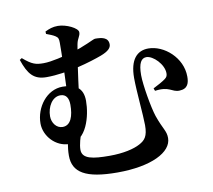

<svg xmlns="http://www.w3.org/2000/svg" viewBox="-90 -903 1180 1066"><g transform="rotate(-10 500.0 -370.5)"><path d="M74.3 -658.7 61.9 -650.6C89.9 -567.3 120.5 -530.6 192.1 -530.6C310.6 -530.6 449.2 -573.6 508.2 -595.5C553.1 -612.4 568.4 -629.9 568.4 -649.3C568.4 -690.2 528.7 -694.1 493.5 -694.1C483.7 -694.1 423.8 -659.8 349.8 -640.3C308.4 -629.1 235.7 -609.8 189.5 -609.8C146.2 -609.8 124.5 -615.2 74.3 -658.7ZM230.5 -767.4C249.6 -760.3 267.8 -753.4 280.3 -745.2C294.7 -735.7 297.2 -727.7 297.2 -706.2C297.5 -649.8 293.8 -530.7 289.2 -431.9L352.6 -408.4C364.5 -506.3 382.2 -628.1 392.6 -681.3C399.1 -714.9 413.9 -721.7 413.9 -745.1C413.9 -768.5 349 -800 302.4 -800C272.8 -800 253.4 -792.4 229.7 -781.1C229.7 -780.1 230.5 -768.8 230.5 -767.4ZM384.7 -363.4C384.7 -437.1 340.5 -463.1 269.7 -463.1C179.7 -463.1 113.7 -373.8 113.7 -282.8C113.7 -211.7 175.7 -143.2 252 -143.2C349.5 -143.2 384.7 -278.7 384.7 -363.4ZM295.4 -357.2C295.4 -294 278.5 -242.7 232.1 -242.7C196.7 -242.7 172.9 -276.5 172.9 -312.6C172.9 -366.5 203.1 -418.1 249.1 -418.1C281.2 -418.1 295.4 -394.5 295.4 -357.2ZM333.7 -210.8 255.6 -210.6C249.5 -171.3 238 -129.9 238 -79.6C238 15.3 308.7 59.1 488.4 59.1C678.9 59.1 797.4 -0.5 797.4 -80.9C797.4 -121.9 778 -133.6 750.3 -213.2C733.2 -264.2 710.5 -396.3 710.5 -450.2C710.5 -518.6 727.8 -543.7 756.2 -544C794.4 -543.7 851.1 -486.9 851.1 -436.7C851.1 -423 847.6 -415.2 836.3 -406.4C821.3 -395 790.8 -378.4 766 -366L771.6 -351.3C855.7 -363 861.2 -327.7 905.3 -328.8C954.1 -330.2 961.8 -363.4 961.8 -398.3C961.8 -505.3 863.8 -589.4 775.2 -589.4C711.5 -589.4 669.4 -545.2 669.4 -441.5C669.4 -369.8 683.9 -226.9 683.9 -173.3C683.9 -110.3 666.2 -90.5 633 -72.7C598.9 -54.1 539.1 -39.8 461.2 -39.8C367.4 -39.8 306.7 -48.6 306.7 -100.8C306.7 -129.1 318.2 -169.8 333.7 -210.8Z"/></g></svg>

Font: Source Han Serif CN VF
Style: Regular
Weight: 250
Designer: Ryoko NISHIZUKA 西塚涼子 (kana & ideographs); Frank Grießhammer (Latin, Greek & Cyrillic); Wenlong ZHANG 张文龙 (bopomofo); San
Foundry: Adobe
Version: Version 2.002;hotconv 1.1.0;makeotfexe 2.6.0